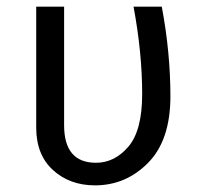

<svg xmlns="http://www.w3.org/2000/svg" viewBox="-20 -546 606 578"><path d="M467 -526Q493 -388 493 -256Q493 -124 426 -56Q359 12 266 12Q190 12 139.5 -34Q89 -80 89 -162V-526H173V-169Q173 -56 269 -56Q325 -56 366.5 -104.5Q408 -153 408 -263Q408 -387 382 -526Z"/></svg>

Font: FiraGO Book
Style: Regular
Weight: 350
Designer: bBox Type
Foundry: bBox Type GmbH
Version: Version 1.001;PS 001.001;hotconv 1.0.88;makeotf.lib2.5.64775